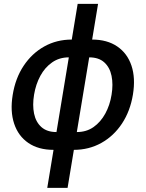

<svg xmlns="http://www.w3.org/2000/svg" viewBox="-20 -749 739 974"><path d="M251.5 11.2Q175.3 11.2 124 -23.7Q72.8 -58.6 51.8 -121.6Q30.8 -184.6 44.4 -267.6Q58.1 -352.5 100.1 -415.5Q142.1 -478.5 204.8 -513.4Q267.6 -548.3 344.2 -548.3H447.3Q523.4 -548.3 574.7 -513.4Q626 -478.5 647 -415.8Q668 -353 654.3 -269Q640.6 -185.5 598.9 -122.3Q557.1 -59.1 494.1 -23.9Q431.2 11.2 354.5 11.2ZM266.6 -79.1H369.6Q418.5 -79.1 454.6 -104.5Q490.7 -129.9 514.2 -172.9Q537.6 -215.8 545.9 -268.1Q554.7 -320.8 545.9 -364Q537.1 -407.2 509 -432.6Q481 -458 432.6 -458H329.1Q281.2 -458 244.6 -432.6Q208 -407.2 184.8 -364.5Q161.6 -321.8 152.8 -268.6Q144 -215.8 152.8 -172.9Q161.6 -129.9 189.9 -104.5Q218.3 -79.1 266.6 -79.1ZM219.7 204.1 374 -729.5H477.5L322.8 204.1Z"/></svg>

Font: Inter 17pt Medium
Style: Italic
Weight: 500
Italic angle: -9.3988°
Version: Version 4.001;git-66647c0bb